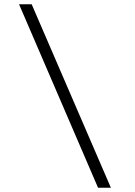

<svg xmlns="http://www.w3.org/2000/svg" viewBox="-20 -706 633 897"><path d="M128 -686 498 171H438L69 -686Z"/></svg>

Font: Chivo Thin Italic
Style: Regular
Weight: 100
Italic angle: -8.05°
Designer: Hector Gatti
Foundry: Omnibus-Type
Version: Version 1.007